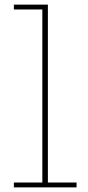

<svg xmlns="http://www.w3.org/2000/svg" viewBox="-20 -810 380 830"><path d="M187 -21H311V0H40V-21H163V-769H40V-790H187Z"/></svg>

Font: Hepta Slab ExtraLight
Style: Regular
Weight: 200
Designer: Michael LaGattuta
Foundry: Michael LaGattuta
Version: Version 1.100